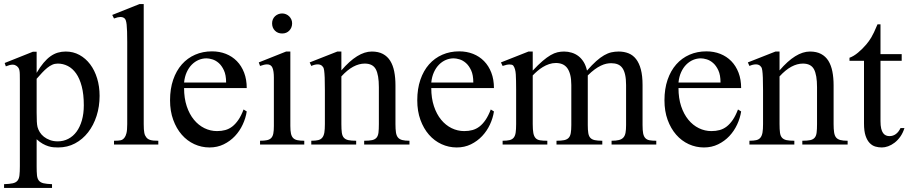

<svg xmlns="http://www.w3.org/2000/svg" viewBox="-26 -715 4495 950"><path d="M155.3 -157.7Q155.3 -131.3 156.2 -113.8Q157.2 -96.2 159.7 -86.4Q163.1 -73.7 170.9 -61Q178.7 -48.3 191.4 -38.3Q204.1 -28.3 221.2 -22Q238.3 -15.6 259.8 -15.6Q288.1 -15.6 312 -28.1Q335.9 -40.5 352.8 -63.5Q369.6 -86.4 379.2 -119.6Q388.7 -152.8 388.7 -194.3Q388.7 -248.5 378.4 -287.6Q368.2 -326.7 350.6 -351.6Q333 -376.5 309.6 -388.4Q286.1 -400.4 259.8 -400.4Q245.1 -400.4 232.7 -394.8Q220.2 -389.2 207.8 -379.2Q195.3 -369.1 182.6 -355.5Q169.9 -341.8 155.3 -325.2ZM466.8 -240.7Q466.8 -188 451.9 -141.6Q437 -95.2 409.9 -60.3Q382.8 -25.4 345.2 -5.4Q307.6 14.6 261.7 14.6Q251 14.6 238.8 13.7Q226.6 12.7 213.1 8.5Q199.7 4.4 185.3 -3.7Q170.9 -11.7 155.3 -25.9V109.4Q155.3 135.7 157 152.3Q158.7 168.9 166.3 178.5Q173.8 188 189 191.7Q204.1 195.3 231.4 196.3V214.8H-5.9V196.3Q21.5 195.3 37.1 191.9Q52.7 188.5 60.5 179Q68.4 169.4 70.3 152.3Q72.3 135.3 72.3 107.4V-315.9Q72.3 -334.5 72 -346.4Q71.8 -358.4 70.3 -366.2Q68.8 -374 65.4 -379.2Q62 -384.3 56.2 -388.7Q52.2 -391.6 47.6 -393.3Q43 -395 36.1 -395Q22.9 -395 2.9 -386.7L-2.9 -403.3L136.7 -459H155.3V-354.5Q172.4 -383.8 189.5 -404.1Q206.5 -424.3 224.1 -436.8Q241.7 -449.2 260.3 -454.6Q278.8 -460 299.3 -460Q336.4 -460 367.2 -443.1Q397.9 -426.3 420.2 -396.7Q442.4 -367.2 454.6 -327.1Q466.8 -287.1 466.8 -240.7Z M538.1 0V-18.6Q560.5 -18.6 571.3 -21Q582 -23.4 589.8 -33.7Q592.8 -37.6 595.2 -42.7Q597.7 -47.9 599.6 -55.7Q601.6 -63.5 602.5 -74.5Q603.5 -85.4 603.5 -101.1V-506.8Q603.5 -537.6 602.8 -558.6Q602.1 -579.6 600.6 -593.3Q599.1 -606.9 596.4 -614.3Q593.8 -621.6 589.8 -624.5Q582 -630.9 569.8 -630.9Q564 -630.9 556.2 -629.2Q548.3 -627.4 538.1 -623.5L529.3 -641.1L664.1 -694.8H685.1V-101.1Q685.1 -86.4 685.8 -75.9Q686.5 -65.4 688 -57.9Q689.5 -50.3 691.9 -45.2Q694.3 -40 697.8 -35.6Q701.2 -31.2 705.6 -28.1Q710 -24.9 716.8 -22.7Q723.6 -20.5 733.4 -19.5Q743.2 -18.6 757.3 -18.6V0Z M1092.8 -306.6Q1092.8 -343.8 1082 -366.9Q1071.3 -390.1 1056.2 -403.3Q1041 -416.5 1024.4 -421.4Q1007.8 -426.3 995.6 -426.3Q975.6 -426.3 957 -418.5Q938.5 -410.6 923.3 -395.5Q908.2 -380.4 897.9 -357.9Q887.7 -335.4 884.8 -306.6ZM1194.8 -163.6Q1189.9 -130.9 1175 -98.9Q1160.2 -66.9 1136.5 -41.7Q1112.8 -16.6 1081.1 -1Q1049.3 14.6 1010.7 14.6Q971.2 14.6 935.5 -1.7Q899.9 -18.1 873.3 -48.6Q846.7 -79.1 831.1 -122.1Q815.4 -165 815.4 -218.8Q815.4 -275.4 830.8 -320.3Q846.2 -365.2 873.8 -396.5Q901.4 -427.7 939.5 -444.3Q977.5 -460.9 1022.9 -460.9Q1060.1 -460.9 1091.6 -448.5Q1123 -436 1146 -412.6Q1168.9 -389.2 1181.9 -355.5Q1194.8 -321.8 1194.8 -279.3H884.8Q884.8 -229 897.9 -189.5Q911.1 -149.9 933.6 -122.6Q956.1 -95.2 985.6 -80.8Q1015.1 -66.4 1047.9 -66.4Q1069.8 -66.4 1088.6 -71.5Q1107.4 -76.7 1123.5 -89.1Q1139.6 -101.6 1153.6 -122.1Q1167.5 -142.6 1179.2 -173.3Z M1260.7 0V-18.6Q1281.7 -18.6 1295.2 -21.5Q1308.6 -24.4 1316.2 -32.5Q1323.7 -40.5 1326.4 -54.7Q1329.1 -68.8 1329.1 -91.8V-331.1Q1329.1 -363.3 1322 -379.9Q1314.9 -396.5 1295.4 -396.5Q1282.7 -396.5 1260.7 -388.7L1254.4 -406.2L1389.6 -460H1410.6V-91.8Q1410.6 -68.8 1413.6 -54.7Q1416.5 -40.5 1424.1 -32.5Q1431.6 -24.4 1445.1 -21.5Q1458.5 -18.6 1479.5 -18.6V0ZM1419.4 -599.6Q1419.4 -578.6 1405.8 -564Q1392.1 -549.3 1370.1 -549.3Q1348.1 -549.3 1334.2 -563.5Q1320.3 -577.6 1320.3 -599.6Q1320.3 -610.4 1324.2 -619.4Q1328.1 -628.4 1335 -634.8Q1341.8 -641.1 1350.8 -644.8Q1359.9 -648.4 1370.1 -648.4Q1380.4 -648.4 1389.4 -644.5Q1398.4 -640.6 1405 -634Q1411.6 -627.4 1415.5 -618.7Q1419.4 -609.9 1419.4 -599.6Z M1775.9 0V-18.6Q1800.8 -18.6 1815.2 -21.7Q1829.6 -24.9 1837.2 -33.9Q1844.7 -43 1846.7 -59.1Q1848.6 -75.2 1848.6 -101.1V-283.7Q1848.6 -344.2 1833.5 -372.3Q1818.4 -400.4 1778.8 -400.4Q1750.5 -400.4 1721.4 -384.8Q1692.4 -369.1 1663.1 -336.9V-101.1Q1663.1 -74.7 1665.3 -58.6Q1667.5 -42.5 1675.3 -33.7Q1683.1 -24.9 1697.5 -21.7Q1711.9 -18.6 1736.3 -18.6V0H1514.2V-18.6Q1535.2 -18.6 1548.3 -21.7Q1561.5 -24.9 1568.8 -34.2Q1576.2 -43.5 1578.9 -59.3Q1581.5 -75.2 1581.5 -101.1V-267.6Q1581.5 -307.6 1580.6 -330.6Q1579.6 -353.5 1577.9 -365.7Q1576.2 -377.9 1573.2 -382.3Q1570.3 -386.7 1566.9 -389.6Q1558.6 -396.5 1545.9 -396.5Q1531.7 -396.5 1514.2 -388.7L1506.3 -406.2L1643.1 -460H1663.1V-366.7Q1743.2 -460 1813.5 -460Q1846.2 -460 1868.7 -448Q1891.1 -436 1904.8 -414.1Q1918.5 -392.1 1924.6 -361.3Q1930.7 -330.6 1930.7 -293V-101.1Q1930.7 -76.2 1933.1 -60.1Q1935.5 -43.9 1942.9 -34.9Q1950.2 -25.9 1963.9 -22.2Q1977.5 -18.6 2000 -18.6V0Z M2315.9 -306.6Q2315.9 -343.8 2305.2 -366.9Q2294.4 -390.1 2279.3 -403.3Q2264.2 -416.5 2247.6 -421.4Q2231 -426.3 2218.8 -426.3Q2198.7 -426.3 2180.2 -418.5Q2161.6 -410.6 2146.5 -395.5Q2131.3 -380.4 2121.1 -357.9Q2110.8 -335.4 2107.9 -306.6ZM2418 -163.6Q2413.1 -130.9 2398.2 -98.9Q2383.3 -66.9 2359.6 -41.7Q2335.9 -16.6 2304.2 -1Q2272.5 14.6 2233.9 14.6Q2194.3 14.6 2158.7 -1.7Q2123 -18.1 2096.4 -48.6Q2069.8 -79.1 2054.2 -122.1Q2038.6 -165 2038.6 -218.8Q2038.6 -275.4 2054 -320.3Q2069.3 -365.2 2096.9 -396.5Q2124.5 -427.7 2162.6 -444.3Q2200.7 -460.9 2246.1 -460.9Q2283.2 -460.9 2314.7 -448.5Q2346.2 -436 2369.1 -412.6Q2392.1 -389.2 2405 -355.5Q2418 -321.8 2418 -279.3H2107.9Q2107.9 -229 2121.1 -189.5Q2134.3 -149.9 2156.7 -122.6Q2179.2 -95.2 2208.7 -80.8Q2238.3 -66.4 2271 -66.4Q2293 -66.4 2311.8 -71.5Q2330.6 -76.7 2346.7 -89.1Q2362.8 -101.6 2376.7 -122.1Q2390.6 -142.6 2402.3 -173.3Z M3000 0V-18.6Q3022.5 -18.6 3036.6 -22.2Q3050.8 -25.9 3058.6 -34.7Q3066.4 -43.5 3069.1 -58.3Q3071.8 -73.2 3071.8 -96.2V-294.4Q3071.8 -324.2 3067.1 -345Q3062.5 -365.7 3053.5 -378.4Q3044.4 -391.1 3030.5 -396.7Q3016.6 -402.3 2998 -402.3Q2986.8 -402.3 2974.1 -399.7Q2961.4 -397 2947 -390.1Q2932.6 -383.3 2916.5 -371.6Q2900.4 -359.9 2882.3 -341.8V-96.2Q2882.3 -71.8 2884.8 -56.6Q2887.2 -41.5 2894.8 -33.2Q2902.3 -24.9 2916.5 -21.7Q2930.7 -18.6 2954.1 -18.6V0H2727.5V-18.6Q2751 -18.6 2765.1 -21.5Q2779.3 -24.4 2787.4 -32.7Q2795.4 -41 2798.1 -56.4Q2800.8 -71.8 2800.8 -96.2V-294.4Q2800.8 -324.2 2795.4 -345Q2790 -365.7 2780.3 -378.7Q2770.5 -391.6 2756.3 -397.5Q2742.2 -403.3 2724.6 -403.3Q2707 -403.3 2690.7 -397.7Q2674.3 -392.1 2659.9 -383.3Q2645.5 -374.5 2632.8 -363.5Q2620.1 -352.5 2609.9 -341.8V-101.1Q2609.9 -72.8 2613 -56.4Q2616.2 -40 2624.3 -31.5Q2632.3 -22.9 2646.5 -20.8Q2660.6 -18.6 2682.1 -18.6V0H2460.9V-18.6Q2481.9 -18.6 2495.1 -21.7Q2508.3 -24.9 2515.6 -33.7Q2522.9 -42.5 2525.4 -58.6Q2527.8 -74.7 2527.8 -101.1V-272.5Q2527.8 -319.3 2526.1 -347.2Q2524.4 -375 2514.2 -389.6Q2511.2 -393.6 2506.1 -394.8Q2501 -396 2494.6 -396Q2481.9 -396 2460.9 -388.7L2452.6 -406.2L2588.9 -460H2609.9V-365.7Q2637.2 -395 2658.7 -413.3Q2680.2 -431.6 2698.2 -442.1Q2716.3 -452.6 2732.2 -456.3Q2748 -460 2765.1 -460Q2784.7 -460 2803 -454.3Q2821.3 -448.7 2836.2 -437.3Q2851.1 -425.8 2862.1 -408Q2873 -390.1 2878.4 -365.7Q2903.3 -394 2923.8 -412.4Q2944.3 -430.7 2962.9 -441.4Q2981.4 -452.1 2999 -456.1Q3016.6 -460 3035.2 -460Q3062 -460 3084 -451.2Q3106 -442.4 3121.3 -422.6Q3136.7 -402.8 3145 -371.3Q3153.3 -339.8 3153.3 -294.4V-96.2Q3153.3 -70.3 3156.2 -55.2Q3159.2 -40 3167 -31.7Q3174.8 -23.4 3187.7 -21Q3200.7 -18.6 3221.2 -18.6V0Z M3539.1 -306.6Q3539.1 -343.8 3528.3 -366.9Q3517.6 -390.1 3502.4 -403.3Q3487.3 -416.5 3470.7 -421.4Q3454.1 -426.3 3441.9 -426.3Q3421.9 -426.3 3403.3 -418.5Q3384.8 -410.6 3369.6 -395.5Q3354.5 -380.4 3344.2 -357.9Q3334 -335.4 3331.1 -306.6ZM3641.1 -163.6Q3636.2 -130.9 3621.3 -98.9Q3606.4 -66.9 3582.8 -41.7Q3559.1 -16.6 3527.3 -1Q3495.6 14.6 3457 14.6Q3417.5 14.6 3381.8 -1.7Q3346.2 -18.1 3319.6 -48.6Q3293 -79.1 3277.3 -122.1Q3261.7 -165 3261.7 -218.8Q3261.7 -275.4 3277.1 -320.3Q3292.5 -365.2 3320.1 -396.5Q3347.7 -427.7 3385.7 -444.3Q3423.8 -460.9 3469.2 -460.9Q3506.3 -460.9 3537.8 -448.5Q3569.3 -436 3592.3 -412.6Q3615.2 -389.2 3628.2 -355.5Q3641.1 -321.8 3641.1 -279.3H3331.1Q3331.1 -229 3344.2 -189.5Q3357.4 -149.9 3379.9 -122.6Q3402.3 -95.2 3431.9 -80.8Q3461.4 -66.4 3494.1 -66.4Q3516.1 -66.4 3534.9 -71.5Q3553.7 -76.7 3569.8 -89.1Q3585.9 -101.6 3599.9 -122.1Q3613.8 -142.6 3625.5 -173.3Z M3943.8 0V-18.6Q3968.8 -18.6 3983.2 -21.7Q3997.6 -24.9 4005.1 -33.9Q4012.7 -43 4014.6 -59.1Q4016.6 -75.2 4016.6 -101.1V-283.7Q4016.6 -344.2 4001.5 -372.3Q3986.3 -400.4 3946.8 -400.4Q3918.5 -400.4 3889.4 -384.8Q3860.4 -369.1 3831.1 -336.9V-101.1Q3831.1 -74.7 3833.3 -58.6Q3835.4 -42.5 3843.3 -33.7Q3851.1 -24.9 3865.5 -21.7Q3879.9 -18.6 3904.3 -18.6V0H3682.1V-18.6Q3703.1 -18.6 3716.3 -21.7Q3729.5 -24.9 3736.8 -34.2Q3744.1 -43.5 3746.8 -59.3Q3749.5 -75.2 3749.5 -101.1V-267.6Q3749.5 -307.6 3748.5 -330.6Q3747.6 -353.5 3745.8 -365.7Q3744.1 -377.9 3741.2 -382.3Q3738.3 -386.7 3734.9 -389.6Q3726.6 -396.5 3713.9 -396.5Q3699.7 -396.5 3682.1 -388.7L3674.3 -406.2L3811 -460H3831.1V-366.7Q3911.1 -460 3981.4 -460Q4014.2 -460 4036.6 -448Q4059.1 -436 4072.8 -414.1Q4086.4 -392.1 4092.5 -361.3Q4098.6 -330.6 4098.6 -293V-101.1Q4098.6 -76.2 4101.1 -60.1Q4103.5 -43.9 4110.8 -34.9Q4118.2 -25.9 4131.8 -22.2Q4145.5 -18.6 4168 -18.6V0Z M4449.2 -81.5Q4441.4 -56.6 4428.5 -38.6Q4415.5 -20.5 4400.1 -8.8Q4384.8 2.9 4368.4 8.8Q4352.1 14.6 4337.4 14.6Q4321.3 14.6 4305.7 10.3Q4290 5.9 4277.3 -7.1Q4264.6 -20 4256.8 -43.2Q4249 -66.4 4249 -104V-414.1H4177.2V-429.2Q4197.8 -436.5 4219.7 -454.8Q4241.7 -473.1 4260.7 -495.6Q4267.1 -503.4 4272.7 -511Q4278.3 -518.6 4284.7 -529.1Q4291 -539.6 4298.3 -554.9Q4305.7 -570.3 4315.9 -594.7H4330.6V-447.3H4435.5V-414.1H4330.6V-115.7Q4330.6 -93.8 4334 -79.3Q4337.4 -64.9 4343.5 -56.6Q4349.6 -48.3 4357.7 -44.9Q4365.7 -41.5 4375 -41.5Q4393.1 -41.5 4407 -52Q4420.9 -62.5 4429.7 -81.5Z"/></svg>

Font: Tai Heritage Pro
Style: Regular
Weight: 400
Designer: Faah Baccam, Walt Agee, Victor Gaultney, Annie Olsen
Foundry: SIL International
Version: Version 2.600